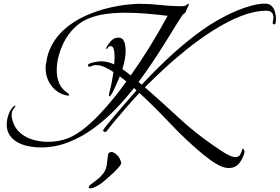

<svg xmlns="http://www.w3.org/2000/svg" viewBox="-20 -765 1538 1056"><path d="M1238 159Q1213 159 1186.5 145.5Q1160 132 1135.5 114Q1111 96 1093 81Q1001 4 918 -84Q835 -172 747 -254Q714 -219 682.5 -183Q651 -147 620 -110Q606 -94 592.5 -76.5Q579 -59 565 -42Q562 -39 558 -39Q555 -39 551 -41.5Q547 -44 547 -48Q547 -51 563.5 -72Q580 -93 605.5 -123Q631 -153 657.5 -184Q684 -215 704.5 -238Q725 -261 731 -268L717 -281Q671 -222 615 -164Q559 -106 494 -58.5Q429 -11 356 17.5Q283 46 203 46Q173 46 140.5 40Q108 34 80 19.5Q52 5 34.5 -19.5Q17 -44 17 -80Q17 -106 27 -135Q37 -164 56 -181Q59 -184 63 -184Q65 -184 65 -182Q65 -178 54.5 -166Q44 -154 44 -132V-124Q52 -74 82 -43Q112 -12 155 1.5Q198 15 244 15Q272 15 301 10Q330 5 355 -5Q399 -23 444 -59Q489 -95 531.5 -140.5Q574 -186 611 -232.5Q648 -279 675 -317L639 -345Q630 -323 620 -301Q610 -279 600 -258Q598 -255 592 -245Q586 -235 581 -235Q580 -235 579.5 -237Q579 -239 579 -240Q579 -246 580.5 -251.5Q582 -257 583 -262Q590 -288 595 -315Q600 -342 604 -369Q580 -385 555.5 -396Q531 -407 508 -407Q495 -407 486.5 -402.5Q478 -398 473 -398Q464 -398 464 -406Q464 -413 479 -418Q494 -423 511 -425.5Q528 -428 533 -428Q553 -428 572 -423.5Q591 -419 608 -411Q609 -422 609.5 -433Q610 -444 610 -454Q610 -463 609 -476.5Q608 -490 603.5 -500.5Q599 -511 588 -511Q577 -511 574 -503.5Q571 -496 566 -496Q564 -496 564 -498Q564 -501 566 -505Q575 -523 591.5 -540.5Q608 -558 630 -558Q649 -558 657.5 -545.5Q666 -533 668.5 -516.5Q671 -500 671 -486Q671 -461 666 -435.5Q661 -410 653 -385Q665 -377 676.5 -368Q688 -359 699 -350Q755 -429 805.5 -511Q856 -593 902 -678Q844 -685 786 -690Q728 -695 669 -695Q615 -695 561.5 -688Q508 -681 460.5 -660.5Q413 -640 375 -597Q338 -556 315 -496Q292 -436 292 -380Q292 -339 305.5 -307Q319 -275 354 -252Q360 -248 360 -244Q360 -239 354 -239H351Q296 -250 263.5 -292.5Q231 -335 231 -390Q231 -395 231 -399.5Q231 -404 232 -408Q235 -429 239.5 -449.5Q244 -470 252 -489Q279 -554 331 -601Q383 -648 450 -678Q517 -708 588 -724Q659 -740 723 -743Q729 -744 735 -744Q741 -744 748 -744Q806 -744 863 -737.5Q920 -731 978 -731Q998 -731 1006 -737.5Q1014 -744 1017 -744Q1019 -744 1019 -742Q1019 -739 1017.5 -736Q1016 -733 1014 -729Q1007 -715 1004 -705Q1001 -695 985 -684Q961 -649 939.5 -613Q918 -577 895 -541Q859 -483 821 -426Q783 -369 742 -314L759 -299Q822 -367 896.5 -437.5Q971 -508 1052.5 -570.5Q1134 -633 1216 -675Q1246 -691 1284.5 -707Q1323 -723 1363.5 -734Q1404 -745 1438 -745Q1461 -745 1474 -732Q1487 -719 1492.5 -699.5Q1498 -680 1498 -660Q1498 -653 1496.5 -642Q1495 -631 1488 -631Q1480 -631 1480 -639Q1480 -646 1482 -653.5Q1484 -661 1484 -668Q1484 -706 1445 -706H1442Q1376 -705 1302.5 -675.5Q1229 -646 1154.5 -599Q1080 -552 1010 -496Q940 -440 880.5 -384.5Q821 -329 777 -285Q872 -202 964 -116.5Q1056 -31 1161 40Q1174 48 1194.5 62.5Q1215 77 1237 88Q1259 99 1274 99Q1294 99 1301.5 84.5Q1309 70 1313 55Q1313 53 1315 53Q1319 53 1322 60Q1325 67 1325 70V72Q1317 105 1296.5 132Q1276 159 1238 159ZM475 271Q468 271 468 266Q468 258 480.5 248.5Q493 239 511 225.5Q529 212 544.5 193.5Q560 175 566 149Q567 144 569 127.5Q571 111 573 95Q575 79 577 78Q584 71 592 71Q603 71 613.5 79Q624 87 630 94Q636 101 641.5 114.5Q647 128 647 130Q647 139 633.5 154.5Q620 170 601 188Q582 206 564.5 221Q547 236 539 242Q529 250 509 260.5Q489 271 475 271Z"/></svg>

Font: My Soul
Style: Regular
Weight: 400
Designer: Robert E. Leuschke
Foundry: Robert E. Leuschke
Version: Version 1.010; ttfautohint (v1.8.4.7-5d5b)